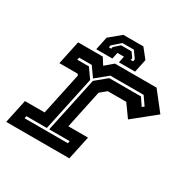

<svg xmlns="http://www.w3.org/2000/svg" viewBox="-155 -840 983 989"><g transform="rotate(30 337.0 -345.0)"><path d="M5 0 35 -141H152L205.5 -391.5L199.5 -399H91L121 -540H267.5L293 -500L340 -540H587.5L673.5 -430.5L542 -324.5L489 -398.5H379L342 -368L293.5 -140.5H410.5L380.5 0ZM77.5 -63.5H335L338 -77.5H216L286 -406L352 -460.5H540.5L571 -415.5L583 -424.5L548.5 -474.5H350.5L280.5 -417L240 -474.5H165L162 -460.5H231L271.5 -403L202 -77.5H80.5ZM422.5 -690 467 -634 450.5 -556H354.5L362.5 -594H323.5L315.5 -556H219.5L236 -634L303.5 -690ZM388.5 -651H320.5L273.5 -610L271 -597H285L287.5 -608L320.5 -637.5H382.5L403.5 -608L401 -597H415L417.5 -610Z"/></g></svg>

Font: Tourney Expanded Regular
Style: Bold Italic
Weight: 700
Width: 7
Italic angle: -12°
Designer: Tyler Finck
Foundry: Etcetera Type Co
Version: Version 1.010; ttfautohint (v1.8.3)